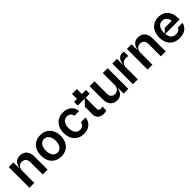

<svg xmlns="http://www.w3.org/2000/svg" viewBox="359 -2124 3583 3583"><g transform="rotate(-45 2150.0 -332.5)"><path d="M189.6 -319.6V0H61.1V-545.5H183.9V-399.1H190.3Q207.7 -479.4 249.1 -516Q290.5 -552.6 358.7 -552.6Q413 -552.6 453.7 -528.4Q494.3 -504.3 516.9 -457.9Q539.4 -411.6 539.8 -347.3V0H411.2V-327.4Q410.9 -363.6 397.9 -389.9Q384.9 -416.2 361.2 -430Q337.4 -443.9 304.7 -443.9Q270.6 -443.9 244.3 -429Q218 -414.1 203.7 -386.2Q189.3 -358.3 189.6 -319.6Z M898.4 10.7Q819.2 10.7 759.8 -24.5Q700.3 -59.7 668.5 -123.2Q636.7 -186.8 637.1 -270.6Q636.7 -354.4 668.5 -418.3Q700.3 -482.2 759.8 -517.4Q819.2 -552.6 898.4 -552.6Q976.9 -552.6 1036 -517.4Q1095.2 -482.2 1127.3 -418.3Q1159.4 -354.4 1159.8 -270.6Q1159.4 -186.8 1127.3 -123.2Q1095.2 -59.7 1036 -24.5Q976.9 10.7 898.4 10.7ZM899.1 -92.3Q941.1 -92.3 970.2 -115.8Q999.3 -139.2 1014 -179.7Q1028.8 -220.2 1029.1 -271.3Q1028.8 -322.1 1014 -362.7Q999.3 -403.4 970.2 -427.2Q941.1 -451 899.1 -451Q856.2 -451 826.2 -427.2Q796.2 -403.4 781.4 -362.7Q766.7 -322.1 767 -271.3Q766.7 -220.2 781.4 -179.7Q796.2 -139.2 826 -115.8Q855.8 -92.3 899.1 -92.3Z M1495.7 10.7Q1415.5 10.7 1356.2 -24.9Q1296.9 -60.4 1265.4 -124.3Q1234 -188.2 1234.4 -270.6Q1234 -353.3 1265.8 -417.4Q1297.6 -481.5 1356.7 -517Q1415.8 -552.6 1495 -552.6Q1560.7 -552.6 1612 -528.4Q1663.4 -504.3 1694.1 -459.7Q1724.8 -415.1 1729.4 -356.5H1606.5Q1601.2 -383.5 1586.8 -404.1Q1572.4 -424.7 1549.4 -436.8Q1526.3 -448.9 1496.4 -448.9Q1456.7 -448.9 1426.8 -427.6Q1397 -406.2 1380.7 -366.7Q1364.3 -327.1 1364.3 -272.7Q1364.3 -217.7 1380.3 -177.4Q1396.3 -137.1 1426.3 -115.8Q1456.3 -94.5 1496.4 -94.5Q1539.1 -94.1 1568.4 -118.6Q1597.7 -143.1 1606.5 -186.8H1729.4Q1724.4 -128.6 1694.6 -83.8Q1664.8 -39.1 1613.8 -14.2Q1562.9 10.7 1495.7 10.7Z M2020.6 7.8Q1974.8 7.5 1938.4 -9.1Q1902 -25.6 1881.4 -59.3Q1860.8 -93 1861.5 -142.8V-338.1L1969.5 -446L1861.5 -483.7V-676.1H1990.1V-164.1Q1989.7 -139.2 1997 -125.4Q2004.3 -111.5 2017.2 -106.2Q2030.2 -100.9 2048.3 -100.9Q2059.7 -100.9 2070 -103Q2080.3 -105.1 2095.2 -109.4H2095.9V-5.7Q2085.6 -0.7 2065.5 3.4Q2045.5 7.5 2020.6 7.8ZM1784.1 -446V-545.5H2097.3V-446Z M2377.1 7.1Q2321.4 7.1 2280.4 -17Q2239.3 -41.2 2217.2 -87.4Q2195 -133.5 2195.3 -198.2V-545.5H2323.9V-218Q2323.5 -183.9 2336.1 -158.4Q2348.7 -132.8 2372.3 -119Q2396 -105.1 2426.8 -105.1Q2456 -105.1 2482.6 -119.3Q2509.2 -133.5 2525.9 -161.8Q2542.6 -190 2542.6 -229.4V-545.5H2671.2V0H2546.9V-147H2541.2Q2522.7 -66.1 2481.7 -29.5Q2440.7 7.1 2377.1 7.1Z M2793.3 0V-545.5H2917.6V-389.9H2923.3Q2933.9 -476.9 2970 -515.1Q3006 -553.3 3058.2 -553.3Q3069.2 -553.3 3082.4 -552.2Q3095.5 -551.1 3104.4 -549.7V-431.8Q3094.8 -434.3 3077.2 -436.6Q3059.7 -438.9 3044.7 -438.9Q3009.6 -438.9 2981.4 -423.7Q2953.1 -408.4 2937.3 -381.7Q2921.5 -355.1 2921.9 -321V0Z M3308.2 -319.6V0H3179.7V-545.5H3302.6V-399.1H3308.9Q3326.3 -479.4 3367.7 -516Q3409.1 -552.6 3477.3 -552.6Q3531.6 -552.6 3572.3 -528.4Q3612.9 -504.3 3635.5 -457.9Q3658 -411.6 3658.4 -347.3V0H3529.8V-327.4Q3529.5 -363.6 3516.5 -389.9Q3503.6 -416.2 3479.8 -430Q3456 -443.9 3423.3 -443.9Q3389.2 -443.9 3362.9 -429Q3336.6 -414.1 3322.3 -386.2Q3307.9 -358.3 3308.2 -319.6Z M4020.6 10.7Q3938.9 10.7 3878.9 -23.8Q3818.9 -58.2 3787.1 -121.4Q3755.3 -184.7 3755.7 -269.9Q3755.3 -353.3 3787.1 -417.4Q3818.9 -481.5 3877.5 -517Q3936.1 -552.6 4013.5 -552.6Q4083.1 -552.6 4139.6 -522.7Q4196 -492.9 4229.4 -430.9Q4262.8 -369 4262.8 -277V-237.9H3872.9L3957.4 -324.6H4139.9Q4139.2 -361.2 4123.6 -390.4Q4108 -419.7 4079.7 -436.1Q4051.5 -452.4 4015.6 -452.4Q3975.1 -452.4 3945 -432.2Q3914.8 -411.9 3898.4 -372.9Q3882.1 -333.8 3882.1 -279.1Q3881.7 -213.4 3898.6 -171.3Q3915.5 -129.3 3946.7 -109.4Q3978 -89.5 4022 -89.5Q4063.6 -89.5 4093.4 -106.7Q4123.2 -123.9 4134.9 -155.5H4257.8Q4246.1 -103.7 4214 -66.4Q4181.8 -29.1 4132.6 -9.2Q4083.5 10.7 4020.6 10.7Z"/></g></svg>

Font: Riot Sans
Style: Regular
Weight: 400
Designer: Rasmus Andersson
Foundry: rsms
Version: Version 3.005